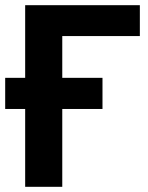

<svg xmlns="http://www.w3.org/2000/svg" viewBox="-20 -720 570 740"><path d="M77 -700H519V-581H220V-420H375V-300H220V0H77V-300H0V-420H77Z"/></svg>

Font: Golos UI
Style: Bold
Weight: 700
Designer: A.Korolkova, Vitaly Kuzmin
Foundry: ParaType Ltd
Version: Version 2.000